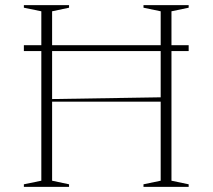

<svg xmlns="http://www.w3.org/2000/svg" viewBox="-20 -728 828 748"><path d="M73 -552H715V-529H73ZM715 -708V-698L648 -684V-24L715 -10V0H539V-10L606 -24V-684L539 -698V-708ZM249 -708V-698L183 -684V-24L249 -10V0H73V-10L141 -24V-684L73 -698V-708ZM611 -349V-332H176V-342Z"/></svg>

Font: Kalnia ExtraLight
Style: Regular
Weight: 250
Designer: Frida Medrano
Foundry: Frida Medrano
Version: Version 1.105